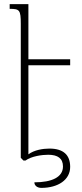

<svg xmlns="http://www.w3.org/2000/svg" viewBox="-20 -780 399 933"><path d="M321 -463V-492H118V-760H27V-737C75 -737 81 -732 81 -664V-13L94 0H104C133 -21 184 -28 214 -28C261 -28 286 -10 286 29C286 81 232 106 147 106C147 121 160 133 181 133C262 133 321 94 321 31C321 -27 288 -58 220 -58C188 -58 146 -51 118 -30V-463Z"/></svg>

Font: Noto Serif Armenian Condensed ExtraLight
Style: Regular
Weight: 200
Width: 3
Designer: Monotype Design Team
Foundry: Monotype Imaging Inc.
Version: Version 2.008